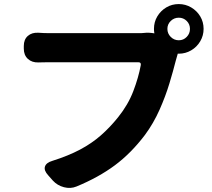

<svg xmlns="http://www.w3.org/2000/svg" viewBox="-20 -880 1040 944"><path d="M803 -738Q803 -715 819.5 -698.5Q836 -682 859 -682Q882 -682 898 -698.5Q914 -715 914 -738Q914 -761 898 -777Q882 -793 859 -793Q836 -793 819.5 -777Q803 -761 803 -738ZM737 -738Q737 -772 753.5 -799.5Q770 -827 797.5 -843.5Q825 -860 859 -860Q892 -860 920 -843.5Q948 -827 964.5 -799.5Q981 -772 981 -738Q981 -705 964.5 -677Q948 -649 920 -632.5Q892 -616 859 -616H854L844 -581Q832 -533 813 -470Q794 -407 764.5 -340.5Q735 -274 693 -217Q625 -127 545 -67.5Q465 -8 356 37Q327 49 294.5 40.5Q262 32 240 8L217 -18Q195 -42 201 -61Q207 -80 237 -89Q316 -114 373.5 -144.5Q431 -175 476 -214.5Q521 -254 561 -304Q610 -365 635.5 -432Q661 -499 672 -559Q675 -574 660 -574Q634 -574 589.5 -574Q545 -574 492 -574Q439 -574 386 -574Q333 -574 289.5 -574Q246 -574 222 -574Q205 -574 188.5 -573.5Q172 -573 169 -573Q137 -572 117 -590.5Q97 -609 97 -641V-654Q97 -686 117 -703.5Q137 -721 169 -719Q177 -718 195.5 -717.5Q214 -717 222 -717Q246 -717 293.5 -717Q341 -717 398.5 -717Q456 -717 512.5 -717Q569 -717 612.5 -717Q656 -717 674 -717L687 -718Q711 -721 739 -716Q737 -727 737 -738Z"/></svg>

Font: Chiron GoRound TC EB
Style: Regular
Weight: 700
Designer: Ryoko NISHIZUKA 西塚涼子 (kana, bopomofo & ideographs); Paul D. Hunt (Latin, Greek & Cyrillic); Sandoll Communications 산돌커뮤니
Foundry: Adobe
Version: Version 1.000;hotconv 1.1.1;makeotfexe 2.6.0